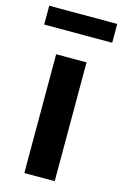

<svg xmlns="http://www.w3.org/2000/svg" viewBox="-133 -767 524 818"><g transform="rotate(15 129.0 -358.0)"><path d="M61 0V-524H195V0ZM-21 -633V-716H279V-633Z"/></g></svg>

Font: YasnoRaleway
Style: Bold
Weight: 700
Designer: Matt McInerney, Pablo Impallari, Rodrigo Fuenzalida
Foundry: Matt McInerney, Pablo Impallari, Rodrigo Fuenzalida
Version: Version 4.026